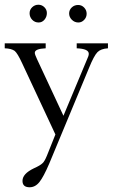

<svg xmlns="http://www.w3.org/2000/svg" viewBox="-24 -560 479 811"><path d="M138 -540Q153 -540 163.5 -529.5Q174 -519 174 -505Q174 -489 164 -477Q154 -465 139 -465Q123 -465 112 -476.5Q101 -488 101 -504Q101 -519 112 -529.5Q123 -540 138 -540ZM306 -539Q321 -539 331.5 -528Q342 -517 342 -502Q342 -487 331.5 -476Q321 -465 307 -465Q291 -465 279.5 -476.5Q268 -488 268 -503Q268 -518 279 -528.5Q290 -539 306 -539ZM344 -310Q351 -324 351 -333Q351 -354 300 -356V-377H432V-356Q402 -354 388 -340Q373 -325 352 -273L184 131Q160 187 142.5 209Q125 231 101 231Q71 231 71 204Q71 174 119 151Q146 139 156 129Q164 122 174 98L210 8L69 -294Q50 -335 38 -345Q24 -355 -4 -356V-377H169V-356Q123 -354 123 -337Q123 -330 132 -311L244 -71Z"/></svg>

Font: New Athena Unicode
Style: Regular
Weight: 400
Designer: J. Rusten 1997; rev. by R. Hancock 2001, 2002, rev. by D. Mastronarde 2002-2021
Foundry: GreekKeys New Athena Unicode
Version: Version 5.008